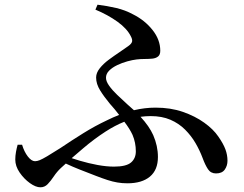

<svg xmlns="http://www.w3.org/2000/svg" viewBox="-20 -779 1040 817"><path d="M386 -738 395 -759Q436 -754 474.5 -745Q513 -736 546 -718Q596 -693 629 -651.5Q662 -610 662 -563Q662 -546 652.5 -538.5Q643 -531 628 -529.5Q613 -528 595 -528Q577 -528 561 -526Q544 -524 522 -518Q500 -512 479 -502Q458 -492 444.5 -478.5Q431 -465 431 -448Q431 -433 444.5 -414Q458 -395 479 -375Q500 -355 523 -334Q537 -322 550 -310Q596 -321 642 -321Q706 -321 758 -303Q810 -285 849 -257Q888 -229 909 -198Q930 -168 939 -144Q948 -120 948 -95Q948 -74 936.5 -57.5Q925 -41 899 -41Q877 -41 865 -59Q853 -77 842 -107Q830 -139 812 -170Q794 -201 767.5 -227.5Q741 -254 705 -269.5Q669 -285 621 -285Q600 -285 578 -282Q615 -242 632 -204Q652 -158 652 -111Q652 -56 618 -27.5Q584 1 522 1Q500 1 479.5 -2.5Q459 -6 437.5 -13Q416 -20 390 -30Q357 -43 318 -58Q290 -69 260 -83Q250 -74 239 -64Q222 -48 209 -28.5Q196 -9 183 4.5Q170 18 152 18Q132 18 107 0Q82 -18 63.5 -45Q45 -72 45 -100Q45 -116 48 -132.5Q51 -149 55 -163H74Q83 -133 98.5 -113Q114 -93 129 -93Q138 -93 149 -97.5Q160 -102 180.5 -114Q201 -126 237 -149Q286 -182 335 -212.5Q384 -243 435 -267Q461 -280 487 -290Q468 -315 448 -337Q423 -367 406 -394.5Q389 -422 389 -449Q389 -469 404.5 -488.5Q420 -508 443 -525Q466 -542 488.5 -557Q511 -572 526 -583Q540 -593 542 -602Q544 -611 537 -624Q521 -657 480 -686.5Q439 -716 386 -738ZM509 -261Q469 -245 429 -219Q381 -188 334 -148Q310 -128 285 -106Q302 -100 320 -95Q357 -84 395 -77Q433 -70 465 -70Q517 -70 537.5 -87.5Q558 -105 558 -135Q558 -172 544 -205Q532 -231 509 -261Z"/></svg>

Font: Early Summer Mincho SemiBold
Style: Regular
Weight: 600
Designer: GuiWonder
Version: Version 1.002